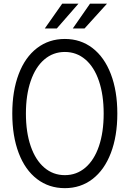

<svg xmlns="http://www.w3.org/2000/svg" viewBox="-20 -1006 701 1038"><path d="M46.4 -392.1Q46.4 -514.2 81.1 -605.5Q115.7 -696.8 180.2 -746.1Q244.6 -795.4 330.6 -795.4Q416 -795.4 480.2 -746.1Q544.4 -696.8 579.3 -605.5Q614.3 -514.2 614.3 -392.1Q614.3 -270 579.3 -178.7Q544.4 -87.4 480.2 -38.1Q416 11.2 330.6 11.2Q244.6 11.2 180.2 -38.1Q115.7 -87.4 81.1 -178.7Q46.4 -270 46.4 -392.1ZM540.5 -392.1Q540.5 -492.7 514.9 -568.1Q489.3 -643.6 441.7 -684.3Q394 -725.1 330.6 -725.1Q267.1 -725.1 219.5 -684.3Q171.9 -643.6 146 -568.1Q120.1 -492.7 120.1 -392.1Q120.1 -291 146 -215.8Q171.9 -140.6 219.5 -99.9Q267.1 -59.1 330.6 -59.1Q394 -59.1 441.7 -99.9Q489.3 -140.6 514.9 -215.8Q540.5 -291 540.5 -392.1ZM316.4 -986.3H404.3L287.1 -852.1H222.2ZM466.8 -986.3H558.6L437 -852.1H373.5Z"/></svg>

Font: Decalotype Light
Style: Regular
Weight: 300
Designer: Alfredo Marco Pradil
Foundry: Alfredo Marco Pradil
Version: Version 1.0